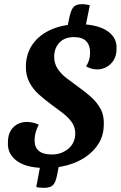

<svg xmlns="http://www.w3.org/2000/svg" viewBox="-20 -784 580 921"><path d="M199 22Q159 22 125.5 15Q92 8 67.5 -7.5Q43 -23 29.5 -46.5Q16 -70 18 -104Q19 -149 44.5 -174Q70 -199 109 -199Q124 -199 139 -195.5Q154 -192 166 -186Q157 -169 151.5 -150.5Q146 -132 146 -113Q145 -79 165.5 -61Q186 -43 229 -43Q274 -43 306.5 -69.5Q339 -96 341 -140Q342 -172 325.5 -196Q309 -220 282.5 -240.5Q256 -261 227 -282Q197 -304 168 -329.5Q139 -355 121 -389Q103 -423 104 -469Q106 -530 138.5 -574.5Q171 -619 228.5 -643.5Q286 -668 361 -668Q398 -668 430.5 -661Q463 -654 487.5 -640Q512 -626 526.5 -603Q541 -580 539 -549Q539 -517 525 -495Q511 -473 490 -462Q469 -451 446 -451Q430 -451 416 -455.5Q402 -460 393 -466Q403 -481 407.5 -497Q412 -513 412 -530Q413 -565 394.5 -585.5Q376 -606 334 -606Q291 -606 266 -580.5Q241 -555 240 -514Q239 -481 256 -455Q273 -429 300 -408.5Q327 -388 356 -367Q387 -345 415.5 -320Q444 -295 462 -262.5Q480 -230 478 -184Q477 -135 454 -97Q431 -59 392 -32Q353 -5 303 8.5Q253 22 199 22ZM191 117Q183 117 171.5 116Q160 115 154 113L175 1L264 3L255 50Q248 89 235 103Q222 117 191 117ZM302 -648 312 -697Q320 -736 332.5 -750Q345 -764 372 -764Q383 -764 392.5 -762.5Q402 -761 411 -759L389 -651Z"/></svg>

Font: Sansita Swashed Light Medium
Style: Regular
Weight: 500
Version: Version 1.003